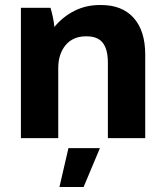

<svg xmlns="http://www.w3.org/2000/svg" viewBox="-20 -551 653 766"><path d="M63.4 0H212.4V-279.8Q212.4 -308.8 220.2 -331.7Q228 -354.6 242.1 -371.4Q256.2 -388.2 276.4 -397.1Q296.6 -406 321.2 -406H326.2Q369.8 -406 390.1 -380Q410.4 -354 410.4 -300.8V0H559.4V-333Q559.4 -428 513.4 -479.5Q467.4 -531 383.2 -531H378.6Q322.8 -531 276.5 -507.5Q230.2 -484 197 -443.4Q195.6 -460.4 191 -482.3Q186.4 -504.2 181.4 -520H63.4ZM217.2 195H313.6L378.6 40H253Z"/></svg>

Font: Fixel Variable
Style: Regular
Weight: 100
Width: 3
Designer: AlfaBravo + MacPaw
Foundry: Kyrylo Tkachov, Marchela Mozhyna, Serhii Makarenko, Maria Weinstein, Zakhar Kryvoshyya
Version: Version 1.211